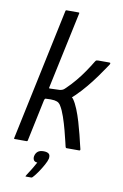

<svg xmlns="http://www.w3.org/2000/svg" viewBox="-96 -753 630 987"><g transform="rotate(10 219.0 -259.0)"><path d="M18 -4 164 -694Q165 -698 169 -698H232Q237 -698 236 -694L151 -295Q150 -293 150 -290Q150 -287 153 -287Q167 -287 180.5 -288Q194 -289 207 -289Q217 -291 222 -293.5Q227 -296 236 -305Q260 -328 282.5 -355Q305 -382 324 -410Q343 -438 358 -463Q362 -470 365.5 -471Q369 -472 375 -472H432Q438 -472 438 -469Q438 -466 436 -462Q435 -461 422.5 -442Q410 -423 389.5 -394.5Q369 -366 343.5 -335Q318 -304 290 -277Q286 -273 282 -269.5Q278 -266 274 -262Q275 -261 277.5 -259Q280 -257 281 -255Q294 -237 306 -207.5Q318 -178 328 -144Q338 -110 345.5 -80Q353 -50 357.5 -30Q362 -10 363 -8Q365 0 358 0Q355 0 345.5 0Q336 0 325.5 0Q315 0 306 0Q297 0 294 0Q290 0 289 -0.5Q288 -1 286 -7Q286 -7 280.5 -30.5Q275 -54 266 -88.5Q257 -123 245.5 -156.5Q234 -190 222 -209Q218 -217 210.5 -223Q203 -229 188 -231.5Q173 -234 142 -232Q137 -231 135 -222L89 -4Q88 0 84 0H21Q17 0 18 -4ZM212 69Q209 82 198 102Q187 122 173.5 142Q160 162 147 176Q143 180 140 180Q135 180 126.5 180Q118 180 111 180Q109 179 109.5 178Q110 177 114 170Q123 157 136 135.5Q149 114 157 99Q142 98 137.5 89Q133 80 135 69Q138 54 148.5 45Q159 36 179 36Q197 36 206 43Q215 50 212 69Z"/></g></svg>

Font: Glory
Style: Italic
Weight: 400
Italic angle: -12°
Designer: Robert Leuschke
Foundry: Robert Leuschke
Version: Version 1.011